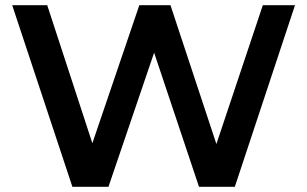

<svg xmlns="http://www.w3.org/2000/svg" viewBox="-20 -720 1184 740"><path d="M259 0 27 -700H162L336 -168L517 -700H637L814 -165L993 -700H1117L885 0H747L574 -517L398 0Z"/></svg>

Font: Montserrat SemiBold
Style: Regular
Weight: 600
Designer: Julieta Ulanovsky
Foundry: Julieta Ulanovsky
Version: Version 9.000; ttfautohint (v1.8.4.7-5d5b)